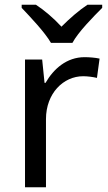

<svg xmlns="http://www.w3.org/2000/svg" viewBox="-20 -852 453 806"><path d="M194 -672H284C308 -717 371 -781 409 -819V-832H347C312 -809 274 -776 238 -740C205 -776 166 -809 131 -832H71V-819C107 -781 168 -717 194 -672ZM335 -612C260 -612 205 -563 171 -504H167L157 -602H85V-66H173V-352C173 -460 246 -532 329 -532C347 -532 370 -529 387 -525L398 -606C380 -610 355 -612 335 -612Z"/></svg>

Font: Noto Sans Malayalam UI
Style: Regular
Weight: 400
Designer: Jelle Bosma - Monotype Design Team
Foundry: Monotype Imaging Inc.
Version: Version 2.104